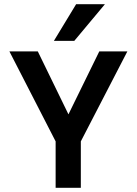

<svg xmlns="http://www.w3.org/2000/svg" viewBox="-20 -895 652 915"><path d="M480 -875 334 -700.2H236.8L342.8 -875ZM245.1 -221.2 24.9 -649.9H160.2L306.2 -350.1L453.1 -649.9H586.9L365.2 -221.2V0H245.1Z"/></svg>

Font: Overused Grotesk SemiBold
Style: Regular
Weight: 600
Version: Version 0.002